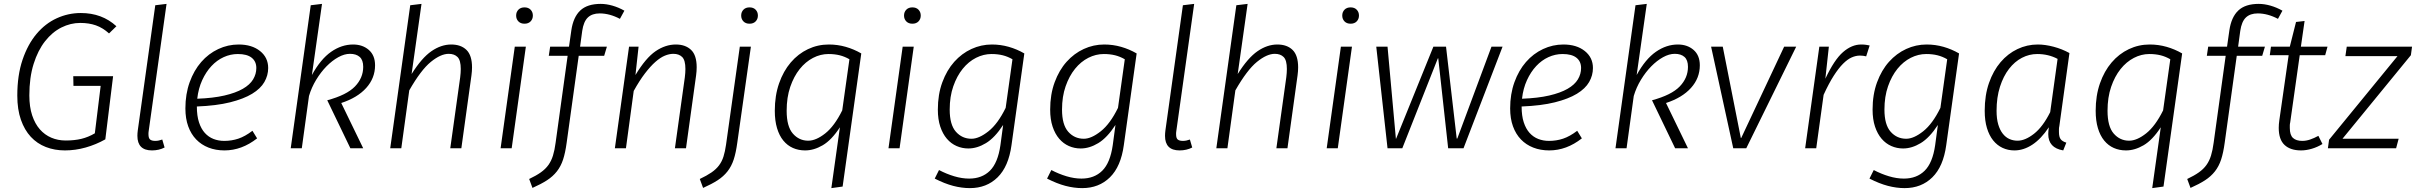

<svg xmlns="http://www.w3.org/2000/svg" viewBox="-20 -763 12432 988"><path d="M541 -591Q509 -620 473.5 -632.5Q438 -645 393 -645Q343 -645 296 -621.5Q249 -598 212 -551Q175 -504 153 -434Q131 -364 131 -272Q131 -213 145.5 -169.5Q160 -126 185 -97.5Q210 -69 244 -54.5Q278 -40 318 -40Q363 -40 398.5 -48.5Q434 -57 468 -77L498 -321H358L357 -371H562L522 -46Q474 -19 421 -4Q368 11 314 11Q261 11 216 -6.5Q171 -24 138.5 -59Q106 -94 87.5 -147Q69 -200 69 -271Q69 -376 96 -455.5Q123 -535 168 -588.5Q213 -642 272 -669Q331 -696 396 -696Q505 -696 579 -628Z M837 -743 745 -88Q744 -83 744 -79V-72Q744 -52 752.5 -45Q761 -38 779 -38Q789 -38 797.5 -40Q806 -42 815 -45L827 -4Q798 11 762 11Q687 11 687 -64Q687 -71 687.5 -77.5Q688 -84 689 -92L779 -736Z M1360 -413Q1360 -375 1340.5 -341Q1321 -307 1277.5 -280.5Q1234 -254 1164 -236.5Q1094 -219 993 -215Q993 -167 1004 -133.5Q1015 -100 1034 -79Q1053 -58 1078.5 -48Q1104 -38 1134 -38Q1172 -38 1206.5 -49.5Q1241 -61 1279 -90L1303 -51Q1224 11 1135 11Q1090 11 1053 -3.5Q1016 -18 989.5 -45.5Q963 -73 948.5 -113Q934 -153 934 -205Q934 -279 956 -340Q978 -401 1015.5 -444Q1053 -487 1103 -510.5Q1153 -534 1208 -534Q1276 -534 1318 -500.5Q1360 -467 1360 -413ZM1204 -485Q1166 -485 1131 -469Q1096 -453 1068 -423Q1040 -393 1020.5 -350.5Q1001 -308 995 -255Q1077 -258 1135 -271.5Q1193 -285 1229.5 -306Q1266 -327 1282.5 -354.5Q1299 -382 1299 -413Q1299 -447 1275 -466Q1251 -485 1204 -485Z M1637 -743 1585 -377Q1630 -459 1684 -496.5Q1738 -534 1797 -534Q1846 -534 1878 -506Q1910 -478 1910 -427Q1910 -361 1864.5 -310.5Q1819 -260 1736 -233L1849 0H1783L1664 -247Q1764 -274 1806.5 -318Q1849 -362 1849 -419Q1849 -454 1831 -470Q1813 -486 1781 -486Q1752 -486 1720.5 -468.5Q1689 -451 1660 -421.5Q1631 -392 1607 -352.5Q1583 -313 1570 -269L1533 0H1476L1579 -736Z M2098 -382Q2150 -465 2200 -499.5Q2250 -534 2302 -534Q2352 -534 2380.5 -506Q2409 -478 2409 -416Q2409 -397 2406 -375L2354 0H2297L2348 -365Q2351 -389 2351 -408Q2351 -453 2334.5 -469.5Q2318 -486 2289 -486Q2248 -486 2197 -444.5Q2146 -403 2086 -298L2045 0H1988L2091 -736L2149 -743Z M2686 -523 2613 0H2556L2629 -523ZM2679 -641Q2659 -641 2647.5 -653Q2636 -665 2636 -683Q2636 -701 2647.5 -713Q2659 -725 2679 -725Q2699 -725 2710.5 -713Q2722 -701 2722 -683Q2722 -665 2710.5 -653Q2699 -641 2679 -641Z M2901 -476H2804L2811 -523H2908L2920 -607Q2930 -675 2966 -709Q3002 -743 3071 -743Q3100 -743 3131.5 -734Q3163 -725 3193 -708L3170 -666Q3117 -694 3066 -694Q3027 -694 3005 -673Q2983 -652 2976 -604L2965 -523H3103L3089 -476H2958L2896 -29Q2889 23 2877.5 58Q2866 93 2845.5 119Q2825 145 2795 164.5Q2765 184 2720 204L2703 158Q2739 141 2763 124Q2787 107 2802 86Q2817 65 2825.5 37.5Q2834 10 2839 -28Z M3250 -377Q3303 -465 3353.5 -499.5Q3404 -534 3458 -534Q3507 -534 3536 -506.5Q3565 -479 3565 -417Q3565 -397 3562 -375L3510 0H3453L3504 -365Q3507 -389 3507 -408Q3507 -453 3490.5 -469.5Q3474 -486 3445 -486Q3424 -486 3401 -476.5Q3378 -467 3352.5 -444.5Q3327 -422 3299 -385.5Q3271 -349 3241 -295L3201 0H3144L3217 -523H3266Z M3844 -523 3774 -29Q3767 23 3755.5 58Q3744 93 3723.5 119Q3703 145 3673 164.5Q3643 184 3598 204L3581 158Q3617 141 3641 124.5Q3665 108 3680 88Q3695 68 3703 42.5Q3711 17 3716 -18L3787 -523ZM3837 -641Q3817 -641 3805.5 -653Q3794 -665 3794 -683Q3794 -701 3805.5 -713Q3817 -725 3837 -725Q3857 -725 3868.5 -713Q3880 -701 3880 -683Q3880 -665 3868.5 -653Q3857 -641 3837 -641Z M4302 -108Q4259 -42 4213.5 -15.5Q4168 11 4123 11Q4089 11 4060.5 -1.5Q4032 -14 4011 -39.5Q3990 -65 3978.5 -103.5Q3967 -142 3967 -193Q3967 -271 3989 -334Q4011 -397 4049 -441.5Q4087 -486 4137.5 -510Q4188 -534 4245 -534Q4290 -534 4332 -522Q4374 -510 4412 -488L4316 197L4258 205ZM4139 -39Q4179 -39 4226.5 -76.5Q4274 -114 4314 -195L4351 -458Q4327 -472 4301 -478.5Q4275 -485 4243 -485Q4202 -485 4163.5 -465Q4125 -445 4095 -407.5Q4065 -370 4046.5 -316Q4028 -262 4028 -193Q4028 -112 4060 -75.5Q4092 -39 4139 -39Z M4682 -523 4609 0H4552L4625 -523ZM4675 -641Q4655 -641 4643.5 -653Q4632 -665 4632 -683Q4632 -701 4643.5 -713Q4655 -725 4675 -725Q4695 -725 4706.5 -713Q4718 -701 4718 -683Q4718 -665 4706.5 -653Q4695 -641 4675 -641Z M5185 -16Q5170 94 5113.5 149.5Q5057 205 4971 205Q4929 205 4885 193.5Q4841 182 4790 156L4812 112Q4850 132 4890 144Q4930 156 4967 156Q5033 156 5074 115.5Q5115 75 5128 -16L5142 -120Q5099 -54 5053.5 -26.5Q5008 1 4963 1Q4931 1 4902.5 -11.5Q4874 -24 4852.5 -49Q4831 -74 4818.5 -111.5Q4806 -149 4806 -199Q4806 -277 4829 -339.5Q4852 -402 4890.5 -445Q4929 -488 4979 -511Q5029 -534 5084 -534Q5129 -534 5171 -522Q5213 -510 5251 -488ZM4979 -49Q5018 -49 5066.5 -87.5Q5115 -126 5155 -208L5190 -458Q5166 -472 5140 -478.5Q5114 -485 5082 -485Q5041 -485 5002.5 -465.5Q4964 -446 4934 -409Q4904 -372 4885.5 -319Q4867 -266 4867 -199Q4867 -121 4899 -85Q4931 -49 4979 -49Z M5763 -16Q5748 94 5691.5 149.5Q5635 205 5549 205Q5507 205 5463 193.5Q5419 182 5368 156L5390 112Q5428 132 5468 144Q5508 156 5545 156Q5611 156 5652 115.5Q5693 75 5706 -16L5720 -120Q5677 -54 5631.5 -26.5Q5586 1 5541 1Q5509 1 5480.5 -11.5Q5452 -24 5430.5 -49Q5409 -74 5396.5 -111.5Q5384 -149 5384 -199Q5384 -277 5407 -339.5Q5430 -402 5468.5 -445Q5507 -488 5557 -511Q5607 -534 5662 -534Q5707 -534 5749 -522Q5791 -510 5829 -488ZM5557 -49Q5596 -49 5644.5 -87.5Q5693 -126 5733 -208L5768 -458Q5744 -472 5718 -478.5Q5692 -485 5660 -485Q5619 -485 5580.5 -465.5Q5542 -446 5512 -409Q5482 -372 5463.5 -319Q5445 -266 5445 -199Q5445 -121 5477 -85Q5509 -49 5557 -49Z M6125 -743 6033 -88Q6032 -83 6032 -79V-72Q6032 -52 6040.5 -45Q6049 -38 6067 -38Q6077 -38 6085.5 -40Q6094 -42 6103 -45L6115 -4Q6086 11 6050 11Q5975 11 5975 -64Q5975 -71 5975.5 -77.5Q5976 -84 5977 -92L6067 -736Z M6349 -382Q6401 -465 6451 -499.5Q6501 -534 6553 -534Q6603 -534 6631.5 -506Q6660 -478 6660 -416Q6660 -397 6657 -375L6605 0H6548L6599 -365Q6602 -389 6602 -408Q6602 -453 6585.5 -469.5Q6569 -486 6540 -486Q6499 -486 6448 -444.5Q6397 -403 6337 -298L6296 0H6239L6342 -736L6400 -743Z M6937 -523 6864 0H6807L6880 -523ZM6930 -641Q6910 -641 6898.5 -653Q6887 -665 6887 -683Q6887 -701 6898.5 -713Q6910 -725 6930 -725Q6950 -725 6961.5 -713Q6973 -701 6973 -683Q6973 -665 6961.5 -653Q6950 -641 6930 -641Z M7712 -523 7511 0H7432L7381 -463H7379L7196 0H7120L7062 -523H7120L7163 -49H7164L7356 -523H7421L7476 -50H7479L7655 -523Z M8177 -413Q8177 -375 8157.5 -341Q8138 -307 8094.5 -280.5Q8051 -254 7981 -236.5Q7911 -219 7810 -215Q7810 -167 7821 -133.5Q7832 -100 7851 -79Q7870 -58 7895.5 -48Q7921 -38 7951 -38Q7989 -38 8023.5 -49.5Q8058 -61 8096 -90L8120 -51Q8041 11 7952 11Q7907 11 7870 -3.5Q7833 -18 7806.5 -45.5Q7780 -73 7765.5 -113Q7751 -153 7751 -205Q7751 -279 7773 -340Q7795 -401 7832.5 -444Q7870 -487 7920 -510.5Q7970 -534 8025 -534Q8093 -534 8135 -500.5Q8177 -467 8177 -413ZM8021 -485Q7983 -485 7948 -469Q7913 -453 7885 -423Q7857 -393 7837.5 -350.5Q7818 -308 7812 -255Q7894 -258 7952 -271.5Q8010 -285 8046.5 -306Q8083 -327 8099.5 -354.5Q8116 -382 8116 -413Q8116 -447 8092 -466Q8068 -485 8021 -485Z M8454 -743 8402 -377Q8447 -459 8501 -496.5Q8555 -534 8614 -534Q8663 -534 8695 -506Q8727 -478 8727 -427Q8727 -361 8681.5 -310.5Q8636 -260 8553 -233L8666 0H8600L8481 -247Q8581 -274 8623.5 -318Q8666 -362 8666 -419Q8666 -454 8648 -470Q8630 -486 8598 -486Q8569 -486 8537.5 -468.5Q8506 -451 8477 -421.5Q8448 -392 8424 -352.5Q8400 -313 8387 -269L8350 0H8293L8396 -736Z M8845 -523 8938 -53H8940L9161 -523H9223L8966 0H8899L8785 -523Z M9373 -358Q9419 -456 9464 -495Q9509 -534 9557 -534Q9571 -534 9581.5 -532.5Q9592 -531 9601 -529L9583 -473Q9576 -475 9567.5 -476Q9559 -477 9551 -477Q9530 -477 9508.5 -467.5Q9487 -458 9464 -435Q9441 -412 9416 -373Q9391 -334 9364 -275L9326 0H9269L9342 -523H9391Z M9995 -16Q9980 94 9923.5 149.5Q9867 205 9781 205Q9739 205 9695 193.5Q9651 182 9600 156L9622 112Q9660 132 9700 144Q9740 156 9777 156Q9843 156 9884 115.5Q9925 75 9938 -16L9952 -120Q9909 -54 9863.5 -26.5Q9818 1 9773 1Q9741 1 9712.5 -11.5Q9684 -24 9662.5 -49Q9641 -74 9628.5 -111.5Q9616 -149 9616 -199Q9616 -277 9639 -339.5Q9662 -402 9700.5 -445Q9739 -488 9789 -511Q9839 -534 9894 -534Q9939 -534 9981 -522Q10023 -510 10061 -488ZM9789 -49Q9828 -49 9876.5 -87.5Q9925 -126 9965 -208L10000 -458Q9976 -472 9950 -478.5Q9924 -485 9892 -485Q9851 -485 9812.5 -465.5Q9774 -446 9744 -409Q9714 -372 9695.5 -319Q9677 -266 9677 -199Q9677 -121 9709 -85Q9741 -49 9789 -49Z M10597 11Q10520 -2 10520 -73Q10520 -88 10523 -108Q10483 -48 10438 -18.5Q10393 11 10346 11Q10313 11 10285 -2Q10257 -15 10236.5 -40.5Q10216 -66 10204.5 -104Q10193 -142 10193 -193Q10193 -273 10215 -336Q10237 -399 10274.5 -443Q10312 -487 10361.5 -510.5Q10411 -534 10466 -534Q10504 -534 10547.5 -522.5Q10591 -511 10629 -490L10577 -114Q10575 -106 10575 -98V-84Q10575 -58 10584 -46.5Q10593 -35 10613 -29ZM10362 -39Q10401 -39 10446.5 -74.5Q10492 -110 10530 -186L10568 -460Q10521 -485 10463 -485Q10422 -485 10384.5 -465.5Q10347 -446 10318 -408.5Q10289 -371 10271.5 -316.5Q10254 -262 10254 -193Q10254 -152 10262.5 -123Q10271 -94 10286 -75Q10301 -56 10320.5 -47.5Q10340 -39 10362 -39Z M11099 -108Q11056 -42 11010.5 -15.5Q10965 11 10920 11Q10886 11 10857.5 -1.5Q10829 -14 10808 -39.5Q10787 -65 10775.5 -103.5Q10764 -142 10764 -193Q10764 -271 10786 -334Q10808 -397 10846 -441.5Q10884 -486 10934.5 -510Q10985 -534 11042 -534Q11087 -534 11129 -522Q11171 -510 11209 -488L11113 197L11055 205ZM10936 -39Q10976 -39 11023.5 -76.5Q11071 -114 11111 -195L11148 -458Q11124 -472 11098 -478.5Q11072 -485 11040 -485Q10999 -485 10960.5 -465Q10922 -445 10892 -407.5Q10862 -370 10843.5 -316Q10825 -262 10825 -193Q10825 -112 10857 -75.5Q10889 -39 10936 -39Z M11433 -476H11336L11343 -523H11440L11452 -607Q11462 -675 11498 -709Q11534 -743 11603 -743Q11632 -743 11663.5 -734Q11695 -725 11725 -708L11702 -666Q11649 -694 11598 -694Q11559 -694 11537 -673Q11515 -652 11508 -604L11497 -523H11635L11621 -476H11490L11428 -29Q11421 23 11409.5 58Q11398 93 11377.5 119Q11357 145 11327 164.5Q11297 184 11252 204L11235 158Q11271 141 11295 124Q11319 107 11334 86Q11349 65 11357.5 37.5Q11366 10 11371 -28Z M11666 -523H11763L11795 -650L11839 -655L11820 -523H11957L11945 -479H11814L11765 -133Q11763 -125 11763 -118V-104Q11763 -68 11779.5 -53Q11796 -38 11827 -38Q11847 -38 11867.5 -45Q11888 -52 11910 -64L11931 -22Q11905 -6 11876 2.5Q11847 11 11821 11Q11766 11 11736 -17Q11706 -45 11706 -105Q11706 -123 11709 -144L11757 -479H11660Z M12310 0H11959L11965 -44L12317 -474H12049L12056 -523H12392L12386 -479L12034 -49H12323Z"/></svg>

Font: Glekhifnjqigglhiwekvrgaqftz
Style: Regular
Weight: 300
Italic angle: -8°
Designer: Carrois Corporate & Edenspiekermann
Foundry: Carrois Corporate GbR & Edenspiekermann AG
Version: Version 2.001